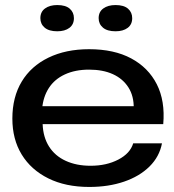

<svg xmlns="http://www.w3.org/2000/svg" viewBox="-20 -732 688 761"><path d="M334 9Q240 9 171.5 -25Q103 -59 66 -119.5Q29 -180 29 -262Q29 -347 66 -408.5Q103 -470 172 -503.5Q241 -537 333 -537Q432 -537 500 -500.5Q568 -464 601.5 -398Q635 -332 627 -240H149Q151 -188 174.5 -151Q198 -114 240.5 -94.5Q283 -75 339 -75Q402 -75 449 -99.5Q496 -124 508 -164H622Q612 -111 572.5 -72Q533 -33 471.5 -12Q410 9 334 9ZM147 -301 141 -311H518L510 -302Q511 -351 489 -385.5Q467 -420 427.5 -438Q388 -456 333 -456Q278 -456 237 -437Q196 -418 173.5 -383Q151 -348 147 -301ZM438 -608Q405 -608 388 -622.5Q371 -637 371 -660Q371 -685 389.5 -698.5Q408 -712 438 -712Q471 -712 487.5 -697.5Q504 -683 504 -660Q504 -635 486 -621.5Q468 -608 438 -608ZM207 -608Q174 -608 157 -622.5Q140 -637 140 -660Q140 -685 158.5 -698.5Q177 -712 207 -712Q240 -712 256.5 -697.5Q273 -683 273 -660Q273 -635 255 -621.5Q237 -608 207 -608Z"/></svg>

Font: Mona Sans Expanded Medium
Style: Regular
Weight: 500
Width: 7
Designer: Deni Anggara
Foundry: GitHub
Version: Version 2.000